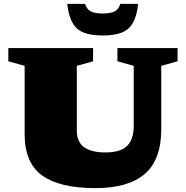

<svg xmlns="http://www.w3.org/2000/svg" viewBox="-20 -955 957 990"><path d="M669.5 -306V-615.5L585.5 -639V-707H895.5V-639L811.5 -615.5V-290Q811.5 -130.5 726 -57.8Q640.5 15 472 15Q288 15 197.5 -50Q107 -115 107 -264V-615.5L23 -639V-707H460V-639L376 -615.5V-282.5Q376 -224 413 -196.5Q450 -169 524 -169Q601.5 -169 635.5 -202.8Q669.5 -236.5 669.5 -306ZM509.5 -885.5Q552.5 -885.5 572.2 -896.8Q592 -908 600.5 -935H692.5Q685.5 -871.5 664.5 -836Q643.5 -800.5 605.8 -786.2Q568 -772 509.5 -772Q451.5 -772 413.5 -786.2Q375.5 -800.5 354.8 -836Q334 -871.5 326.5 -935H418.5Q427 -908 447 -896.8Q467 -885.5 509.5 -885.5Z"/></svg>

Font: Newsreader 6pt ExtraBold
Style: Regular
Weight: 800
Designer: Hugues Gentile
Foundry: Production Type
Version: Version 1.003; ttfautohint (v1.8.3)